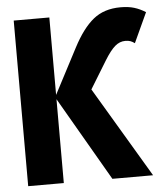

<svg xmlns="http://www.w3.org/2000/svg" viewBox="-52 -780 713 827"><g transform="rotate(-5 304.0 -366.5)"><path d="M400.5 0 186.5 -369.5V-373.5L293 -577Q335 -657.5 381.8 -695.2Q428.5 -733 499.5 -733Q533.5 -733 558.2 -725.5Q583 -718 607.5 -702.5L548 -573.5Q538.5 -580.5 529.5 -583.8Q520.5 -587 507.5 -587Q483 -587 462.8 -569.5Q442.5 -552 417.5 -511.5L335.5 -377.5V-405.5L576.5 0ZM36.5 0V-716H190.5V0Z"/></g></svg>

Font: Google Sans Code
Style: Regular
Weight: 400
Monospace: yes
Designer: Google Sans Code Authors
Foundry: Google LLC
Version: Version 6.000